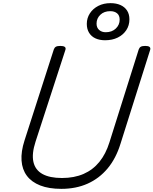

<svg xmlns="http://www.w3.org/2000/svg" viewBox="-20 -1182 976 1221"><path d="M370 19Q291 19 236 -2.5Q181 -24 151 -64Q121 -104 117 -161Q113 -218 136 -289L322 -867Q326 -879 335 -884.5Q344 -890 364 -890Q383 -890 391.5 -884Q400 -878 396 -865L206 -281Q181 -204 192.5 -152.5Q204 -101 250 -75.5Q296 -50 374 -50Q452 -50 511.5 -76Q571 -102 612 -152.5Q653 -203 676 -277L862 -867Q866 -879 875 -884.5Q884 -890 904 -890Q942 -890 935 -865L747 -270Q718 -175 664.5 -111Q611 -47 537 -14Q463 19 370 19ZM648 -926Q613 -926 587 -938Q561 -950 546.5 -973.5Q532 -997 532 -1030Q532 -1067 551.5 -1097Q571 -1127 605 -1144.5Q639 -1162 683 -1162Q719 -1162 746 -1150Q773 -1138 788 -1115Q803 -1092 803 -1059Q803 -1020 783 -990Q763 -960 728.5 -943Q694 -926 648 -926ZM652 -977Q692 -977 716.5 -1000.5Q741 -1024 741 -1057Q741 -1084 724.5 -1097.5Q708 -1111 681 -1111Q642 -1111 618 -1088Q594 -1065 594 -1032Q594 -1006 610.5 -991.5Q627 -977 652 -977Z"/></svg>

Font: Playwrite DK Loopet Light
Style: Regular
Weight: 300
Version: Version 1.003